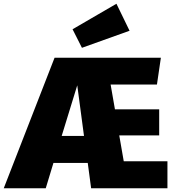

<svg xmlns="http://www.w3.org/2000/svg" viewBox="-50 -1004 933 1024"><path d="M843 -144V0H436L418 -135H235L194 0H-30L241 -696H808L787 -553H540L563 -421H799V-282H586L610 -144ZM398 -279 362 -549 279 -279ZM641 -840 387 -749 337 -848 571 -984Z"/></svg>

Font: FiraGO Heavy
Style: Regular
Weight: 900
Designer: bBox Type
Foundry: bBox Type GmbH
Version: Version 1.001